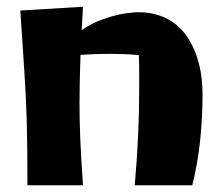

<svg xmlns="http://www.w3.org/2000/svg" viewBox="-20 -535 657 567"><path d="M578.1 -254.9Q578.1 -189.9 571.3 -122.6Q564.5 -55.2 547.9 12.2H377.9Q384.3 -60.5 387.7 -131.6Q391.1 -202.6 391.1 -274.9Q391.1 -299.3 391.1 -323.5Q391.1 -347.7 390.1 -372.1Q368.2 -374.5 346.7 -375.2Q325.2 -376 303.2 -376Q261.7 -376 217.8 -373Q216.3 -333 215.6 -298.8Q214.8 -264.6 214.8 -231Q214.8 -206.1 215.3 -180.4Q215.8 -154.8 217 -125.5Q218.3 -96.2 220.2 -62.3Q222.2 -28.3 225.1 12.2H61Q61 -46.4 60.5 -91.3Q60.1 -136.2 59.1 -174.1Q58.1 -211.9 56.4 -246.3Q54.7 -280.8 52.2 -318.6Q49.8 -356.4 46.9 -401.1Q43.9 -445.8 40 -503.9L225.1 -515.1L221.2 -445.8Q249 -465.3 278.3 -476.1Q307.6 -486.8 332 -492.2Q360.4 -498 387.2 -499Q422.9 -499 450.9 -489.3Q479 -479.5 500.2 -462.2Q521.5 -444.8 536.1 -421.4Q550.8 -397.9 560.3 -370.8Q569.8 -343.8 574 -314Q578.1 -284.2 578.1 -254.9Z"/></svg>

Font: Galindo
Style: Regular
Weight: 400
Version: Version 1.000